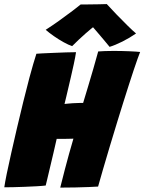

<svg xmlns="http://www.w3.org/2000/svg" viewBox="-32 -898 690 918"><path d="M-11.5 -2.5Q-8.5 -24 0.2 -67Q9 -110 21.8 -166.5Q34.5 -223 49.2 -286Q64 -349 79.2 -411Q94.5 -473 108.5 -526Q118 -562 126.8 -591.5Q135.5 -621 142 -641Q147 -641.5 170 -642.8Q193 -644 223.5 -645.2Q254 -646.5 283.5 -647.5Q313 -648.5 331.5 -648.5Q328.5 -627 321 -592.2Q313.5 -557.5 307 -530Q302 -508.5 296 -483Q290 -457.5 284.8 -435.2Q279.5 -413 276.5 -401Q288 -402 297.8 -403Q307.5 -404 316.5 -404.5Q325.5 -405 333.8 -405.2Q342 -405.5 349.8 -405.8Q357.5 -406 365.5 -406Q376.5 -442 389 -483.8Q401.5 -525.5 414 -568.5Q426.5 -611.5 437.5 -652Q449 -653 469.8 -653.8Q490.5 -654.5 510.5 -654.5Q549 -654.5 585 -653Q621 -651.5 638 -649.5Q634 -640 626 -617.5Q618 -595 607.2 -562.8Q596.5 -530.5 583.8 -491.2Q571 -452 557.5 -408.5Q544 -365 530 -320Q510.5 -256.5 492.5 -196.5Q474.5 -136.5 460.2 -87.2Q446 -38 437 -6Q423.5 -5 394.2 -3.8Q365 -2.5 328.5 -1.8Q292 -1 256 -1Q268 -49.5 278.2 -88.2Q288.5 -127 298.2 -162.5Q308 -198 319 -235Q308.5 -234.5 300 -234.5Q291.5 -234.5 284.2 -234.2Q277 -234 269.8 -234Q262.5 -234 255 -234Q247.5 -234 239 -234Q232.5 -204.5 224 -168.5Q215.5 -132.5 207.5 -98.8Q199.5 -65 193.8 -41Q188 -17 186.5 -11Q171 -9 144 -7.5Q117 -6 86.8 -4.8Q56.5 -3.5 29.8 -3Q3 -2.5 -11.5 -2.5ZM478.5 -878.5Q497.5 -857.5 525.5 -828.5Q553.5 -799.5 579.5 -774Q605.5 -748.5 618.5 -738Q587.5 -716.5 553 -699.2Q518.5 -682 492 -674Q478.5 -690.5 464.8 -706.8Q451 -723 438.8 -737.5Q426.5 -752 417.8 -762Q409 -772 406 -775.5H422.5Q416.5 -771 404.5 -761.2Q392.5 -751.5 377 -737.8Q361.5 -724 344.8 -708.5Q328 -693 313 -677.5Q296 -683 272.5 -696Q249 -709 226 -725Q203 -741 186.5 -755.5Q217 -775 252 -800Q287 -825 315.2 -846.5Q343.5 -868 353.5 -876.5Q364 -876.5 389 -876.8Q414 -877 440 -877.5Q466 -878 478.5 -878.5Z"/></svg>

Font: Grandstander Thin Black
Style: Italic
Weight: 900
Italic angle: -15°
Version: Version 1.200